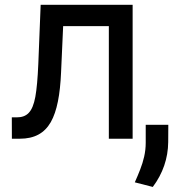

<svg xmlns="http://www.w3.org/2000/svg" viewBox="-20 -565 705 782"><path d="M60.4 0C120.4 0 160.9 -22.4 186.8 -67.5C212.4 -112.6 224.8 -180 228.7 -269.9L237.2 -458.5H423.3V0H520.2V-545.5H145.6L136 -304C133.5 -246.1 129.6 -201.7 123.9 -170.5C112.2 -107.6 89.1 -87 47.6 -87H28.1L28.4 0ZM573.5 -56.8V17C573.5 55.8 564.3 90.6 551.1 125C544.4 142 537.3 159.4 529.1 177.6L602.3 196.4C643.5 141.3 664.4 79.9 665.1 13.8L665.5 -56.8Z"/></svg>

Font: Inter 465
Style: Regular
Weight: 400
Designer: Rasmus Andersson
Foundry: rsms
Version: Version 3.019;Glyphs 3.1.2 (3151)